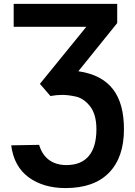

<svg xmlns="http://www.w3.org/2000/svg" viewBox="-20 -729 694 987"><path d="M316.9 237.8C414.6 237.8 489.3 211.4 540.5 158.7C591.8 106 617.2 31.7 617.2 -64.5C617.2 -237.8 546.4 -338.9 382.8 -362.8L582.5 -610.4V-709H50.3V-591.3H423.8L185.1 -297.9L239.3 -235.4C260.3 -239.3 280.8 -241.2 300.3 -241.2C320.3 -241.2 343.8 -238.3 370.6 -232.4C397.5 -226.1 421.9 -209.5 443.4 -182.1C464.8 -154.3 475.6 -115.2 475.6 -64.5C475.6 54.7 424.3 119.6 321.3 119.6C244.6 119.6 199.2 78.1 181.2 15.6L37.6 18.1C46.9 90.8 77.1 145.5 127.4 182.6C177.7 219.2 240.7 237.8 316.9 237.8Z"/></svg>

Font: Estedad Bold
Style: Regular
Weight: 700
Designer: Amin Abedi
Version: Version 7.3